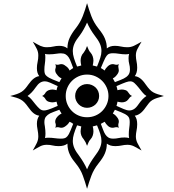

<svg xmlns="http://www.w3.org/2000/svg" viewBox="-20 -888 1091 1204"><path d="M1007.8 -286.1Q981 -278.8 964.6 -273.4Q948.2 -268.1 936.3 -261Q924.3 -253.9 915 -242.9Q905.8 -231.9 893.6 -214.8Q876 -189 859.1 -176.8Q842.3 -164.6 825.2 -162.6Q833 -152.3 836.7 -139.4Q840.3 -126.5 840.3 -108.9Q840.3 -97.2 839.1 -87.6Q837.9 -78.1 836.2 -69.3Q834.5 -60.5 833.3 -51.8Q832 -43 832 -33.7Q832 -22 834.2 -12.2Q836.4 -2.4 841.1 7.6Q845.7 17.6 852.5 28.8Q859.4 40 867.7 55.7Q852.1 47.4 840.8 40.5Q829.6 33.7 819.6 29.1Q809.6 24.4 799.8 22.2Q790 20 778.8 20Q768.6 20 760 21.2Q751.5 22.5 742.7 24.2Q733.9 25.9 724.6 27.1Q715.3 28.3 703.1 28.3Q685.5 28.3 673.1 24.4Q660.6 20.5 649.9 12.7Q649.9 28.8 647 43.7Q644 58.6 637.9 73.5Q631.8 88.4 621.3 104.5Q610.8 120.6 596.2 138.7Q567.9 174.3 553 213.9Q538.1 253.4 525.9 295.9Q514.2 253.4 499.5 213.4Q484.9 173.3 456.5 138.7Q446.8 127 437 113.5Q427.2 100.1 419.4 84.5Q411.6 68.8 407.2 51.3Q402.8 33.7 402.8 12.7Q383.3 28.3 349.1 28.3Q326.7 28.3 310.1 24.2Q293.5 20 273.4 20Q261.7 20 252 22.2Q242.2 24.4 232.7 29.1Q223.1 33.7 212.2 40.3Q201.2 46.9 185.5 55.7Q193.8 40 200.4 28.8Q207 17.6 211.4 7.6Q215.8 -2.4 218 -12.2Q220.2 -22 220.2 -33.7Q220.2 -42.5 219 -52.7Q217.8 -63 215.3 -76.7Q211.4 -96.7 211.4 -111.3Q211.4 -127.9 215.3 -140.4Q219.2 -152.8 226.1 -162.6Q207.5 -165 191.4 -177.5Q175.3 -189.9 157.7 -215.3Q145 -233.4 134.3 -244.6Q123.5 -255.9 111.3 -262.9Q99.1 -270 83 -275.1Q66.9 -280.3 43.9 -286.1Q69.8 -292.5 86.9 -298.6Q104 -304.7 115.7 -312.5Q127.4 -320.3 137.2 -331.3Q147 -342.3 157.7 -357.9Q191.9 -406.7 226.1 -410.6Q218.8 -420.4 215.1 -432.1Q211.4 -443.8 211.4 -460.9Q211.4 -479.5 215.8 -499.3Q220.2 -519 220.2 -539.6Q220.2 -551.8 218 -561Q215.8 -570.3 211.4 -580.1Q207 -589.8 200.4 -600.8Q193.8 -611.8 185.5 -626.5Q201.2 -617.7 212.4 -611.1Q223.6 -604.5 233.4 -600.3Q243.2 -596.2 252.4 -594Q261.7 -591.8 273.4 -591.8Q285.6 -591.8 295.7 -593Q305.7 -594.2 314.7 -596.2Q323.7 -598.1 332.3 -599.4Q340.8 -600.6 352.1 -600.6Q383.8 -600.6 402.8 -584.5Q402.8 -620.6 416.7 -650.4Q430.7 -680.2 455.6 -711.4Q483.4 -747.1 498.8 -786.4Q514.2 -825.7 525.9 -868.2Q538.1 -825.7 553 -786.4Q567.9 -747.1 596.2 -710.9Q610.8 -692.9 621.3 -677Q631.8 -661.1 637.9 -646Q644 -630.9 647 -616.2Q649.9 -601.6 649.9 -584.5Q659.7 -592.3 671.9 -596.4Q684.1 -600.6 700.7 -600.6Q719.2 -600.6 738.5 -596.2Q757.8 -591.8 778.8 -591.8Q790.5 -591.8 800 -594Q809.6 -596.2 819.6 -600.6Q829.6 -605 840.8 -611.6Q852.1 -618.2 867.7 -626.5Q859.4 -611.8 852.5 -600.3Q845.7 -588.9 841.1 -579.3Q836.4 -569.8 834.2 -560.5Q832 -551.3 832 -539.6Q832 -529.3 833.3 -520.5Q834.5 -511.7 836.2 -502.9Q837.9 -494.1 839.1 -484.9Q840.3 -475.6 840.3 -463.9Q840.3 -430.2 825.2 -410.6Q842.8 -408.7 859.4 -396.5Q876 -384.3 893.6 -358.4Q908.2 -337.9 919.2 -326.4Q930.2 -314.9 942.4 -308.3Q954.6 -301.8 969.5 -297.1Q984.4 -292.5 1007.8 -286.1ZM649.4 -233.9Q660.2 -258.3 660.2 -286.1Q660.2 -314 649.4 -338.4Q638.7 -362.8 620.6 -380.9Q602.5 -398.9 578.1 -409.7Q553.7 -420.4 525.9 -420.4Q498 -420.4 473.6 -409.7Q449.2 -398.9 431.2 -380.9Q413.1 -362.8 402.6 -338.4Q392.1 -314 392.1 -286.1Q392.1 -258.3 402.6 -233.9Q413.1 -209.5 431.2 -191.4Q449.2 -173.3 473.6 -163.1Q498 -152.8 525.9 -152.8Q553.7 -152.8 578.1 -163.1Q602.5 -173.3 620.6 -191.4Q638.7 -209.5 649.4 -233.9ZM616.2 -4.4Q616.2 -24.9 608.9 -47.9Q601.6 -70.8 588.4 -102.1Q582 -100.1 575.2 -98.6Q568.4 -97.2 561.5 -95.2Q563 -88.9 564.5 -81.5Q565.9 -74.2 565.9 -64.9Q565.9 -52.7 562 -39.3Q558.1 -25.9 547.9 -14.6Q540 -6.3 535.6 3.7Q531.2 13.7 525.9 26.4Q521.5 13.7 516.4 3.7Q511.2 -6.3 504.9 -14.6Q485.4 -36.1 485.4 -64.9Q485.4 -73.7 487.1 -81.3Q488.8 -88.9 489.7 -95.2Q483.4 -97.2 477.1 -98.6Q470.7 -100.1 463.4 -102.1Q450.7 -71.8 443.6 -48.3Q436.5 -24.9 436.5 -4.4Q436.5 19 446.5 41.5Q456.5 64 480 94.2Q492.7 111.8 504.9 132.6Q517.1 153.3 525.9 173.8Q534.2 153.3 547.1 131.8Q560.1 110.4 572.8 93.3Q596.2 63 606.2 40.5Q616.2 18.1 616.2 -4.4ZM616.2 -568.4Q616.2 -591.8 606.2 -614.3Q596.2 -636.7 572.3 -667Q559.6 -683.6 546.9 -705.1Q534.2 -726.6 525.9 -746.6Q517.1 -726.6 505.4 -705.3Q493.7 -684.1 481 -667Q456.5 -636.7 446.5 -613.8Q436.5 -590.8 436.5 -567.9Q436.5 -547.4 443.6 -524.2Q450.7 -501 463.4 -470.7Q470.7 -472.2 477.1 -473.9Q483.4 -475.6 489.7 -477.5Q488.3 -483.9 486.8 -491.5Q485.4 -499 485.4 -507.3Q485.4 -520 489.5 -533.2Q493.7 -546.4 504.9 -558.1Q511.2 -566.4 516.4 -576.4Q521.5 -586.4 525.9 -599.6Q531.2 -586.9 535.6 -576.7Q540 -566.4 547.9 -558.1Q556.6 -548.3 561.3 -534.9Q565.9 -521.5 565.9 -507.3Q565.9 -499 564.2 -491.5Q562.5 -483.9 561.5 -477.5L588.4 -470.7Q601.1 -501.5 608.6 -524.7Q616.2 -547.9 616.2 -568.4ZM439 -111.3Q430.2 -118.7 416.5 -124.5Q413.1 -118.7 407 -111.3Q400.9 -104 390.6 -96.7Q377.9 -86.9 365.2 -86.9Q357.4 -86.9 353.3 -88.6Q349.1 -90.3 340.3 -90.3Q336.9 -90.3 333.5 -89.6Q330.1 -88.9 326.7 -86.4Q328.6 -90.3 329.3 -94.5Q330.1 -98.6 330.1 -102.1Q330.1 -110.8 328.1 -114.5Q326.2 -118.2 326.2 -125.5Q326.2 -140.1 338.6 -154.8Q351.1 -169.4 366.2 -175.8Q361.8 -182.1 358.4 -188.5Q355 -194.8 352.1 -199.7Q330.1 -191.4 317.9 -187Q305.7 -182.6 294.4 -177.2Q277.8 -168.5 268.1 -156.5Q258.3 -144.5 258.3 -121.6Q258.3 -116.2 259 -110.1Q259.8 -104 261.2 -96.7Q263.2 -82.5 264.2 -71.5Q265.1 -60.5 265.1 -50.8Q265.1 -43 264.4 -35.9Q263.7 -28.8 262.2 -22.5Q272 -24.4 284.2 -24.4Q302.7 -24.4 323.5 -21.5Q344.2 -18.6 361.8 -18.6Q372.6 -18.6 380.9 -20.3Q389.2 -22 395 -26.4Q399.4 -30.3 403.3 -34.4Q407.2 -38.6 411.9 -47.4Q416.5 -56.2 422.9 -71.3Q429.2 -86.4 439 -111.3ZM341.8 -224.1Q339.8 -229.5 338.1 -236.6Q336.4 -243.7 334.5 -250.5Q328.6 -249 322.3 -247.6Q315.9 -246.1 309.6 -246.1Q298.8 -246.1 286.4 -249.8Q273.9 -253.4 266.6 -264.2Q258.3 -280.3 244.1 -286.1Q258.3 -292.5 266.6 -308.6Q273.9 -318.4 285.6 -322.5Q297.4 -326.7 309.6 -326.7Q315.9 -326.7 322.3 -325.2Q328.6 -323.7 334.5 -322.3Q336.4 -329.6 337.6 -335.7Q338.9 -341.8 341.8 -348.1Q313.5 -360.8 294.7 -369.4Q275.9 -377.9 259.8 -377.9Q245.1 -377.9 231.4 -369.4Q217.8 -360.8 203.6 -339.8Q190.9 -321.3 178.2 -308.3Q165.5 -295.4 152.8 -286.1Q166.5 -278.3 178.7 -263.2L203.1 -232.9Q215.3 -217.8 227.8 -206.5Q240.2 -195.3 255.4 -195.3Q260.7 -195.3 266.6 -196.3Q272.5 -197.3 282.2 -200.4Q292 -203.6 306.2 -209Q320.3 -214.4 341.8 -224.1ZM794.9 -452.6Q794.9 -470.7 790.5 -486.1Q786.1 -501.5 786.1 -522Q786.1 -529.8 786.9 -536.6Q787.6 -543.5 789.6 -549.8Q781.2 -547.4 767.1 -547.4Q748.5 -547.4 727.1 -550.8Q705.6 -554.2 689 -554.2Q667 -554.2 656.7 -546.4Q652.3 -542.5 648.7 -538.1Q645 -533.7 640.4 -524.9Q635.7 -516.1 629.2 -501Q622.6 -485.8 612.3 -461.4Q618.7 -457.5 624.3 -454.3Q629.9 -451.2 636.2 -445.8Q642.6 -460.4 656.7 -473.1Q670.9 -485.8 687 -485.8Q692.9 -485.8 698.7 -483.9Q704.6 -481.9 711.4 -481.9Q717.3 -481.9 725.6 -485.4Q721.7 -477.5 721.7 -470.7Q721.7 -464.4 723.4 -459Q725.1 -453.6 725.1 -446.8Q725.1 -434.6 715.3 -421.4Q701.2 -401.9 687.5 -397Q690.9 -390.6 694.1 -384.5Q697.3 -378.4 700.7 -373Q722.7 -381.3 734.9 -386.2Q747.1 -391.1 755.9 -395.5Q773.9 -404.3 784.4 -417.2Q794.9 -430.2 794.9 -452.6ZM793.5 -121.6Q793.5 -132.3 791.7 -140.9Q790 -149.4 785.6 -155.3Q782.2 -159.7 777.8 -163.6Q773.4 -167.5 764.6 -172.4Q755.9 -177.2 740.7 -183.6Q725.6 -189.9 700.7 -199.7Q697.3 -194.3 694.1 -188.5Q690.9 -182.6 687.5 -175.8Q701.2 -170.4 715.3 -151.4Q725.1 -138.7 725.1 -126.5Q725.1 -119.1 723.4 -115Q721.7 -110.8 721.7 -102.1Q721.7 -94.7 725.6 -86.4Q721.7 -88.9 718 -89.6Q714.4 -90.3 710.9 -90.3Q702.6 -90.3 697.8 -88.6Q692.9 -86.9 685.5 -86.9Q669.4 -86.9 656.7 -98.6Q644 -110.4 636.2 -124.5Q624.5 -119.1 612.3 -111.3Q620.6 -90.8 626.7 -73.7Q632.8 -56.6 640.9 -44.4Q648.9 -32.2 660.2 -25.4Q671.4 -18.6 690.4 -18.6Q707 -18.6 723.4 -22.2Q739.7 -25.9 760.7 -25.9Q768.6 -25.9 775.4 -25.1Q782.2 -24.4 789.6 -22.5Q787.6 -32.2 787.6 -44.9Q787.6 -66.4 790.5 -85.7Q793.5 -105 793.5 -121.6ZM439 -461.4Q431.2 -481.4 425 -498.5Q418.9 -515.6 411.1 -527.8Q403.3 -540 391.8 -546.9Q380.4 -553.7 360.8 -553.7Q355.5 -553.7 349.1 -553Q342.8 -552.2 335.9 -551.3Q311 -547.4 290.5 -547.4Q282.7 -547.4 275.6 -547.6Q268.6 -547.9 262.2 -549.8Q263.7 -544.4 263.9 -539.1Q264.2 -533.7 264.2 -527.3Q264.2 -505.9 261.2 -487.5Q258.3 -469.2 258.3 -450.7Q258.3 -439.9 260 -431.4Q261.7 -422.9 266.6 -417Q270 -413.1 274.7 -409.2Q279.3 -405.3 287.8 -400.4Q296.4 -395.5 311.5 -389.2Q326.7 -382.8 352.1 -373Q355.5 -378.4 358.6 -384.5Q361.8 -390.6 366.2 -397Q358.4 -399.4 351.1 -405.3Q343.8 -411.1 336.9 -421.4Q326.2 -433.6 326.2 -447.8Q326.2 -455.1 328.1 -459Q330.1 -462.9 330.1 -471.7Q330.1 -475.1 329.3 -478.5Q328.6 -481.9 326.7 -485.4Q334.5 -481.9 338.9 -481.9Q347.2 -481.9 352.5 -483.9Q357.9 -485.8 364.7 -485.8Q378.4 -485.8 390.6 -475.1Q400.9 -468.8 407 -461.2Q413.1 -453.6 416.5 -445.8Q422.9 -451.2 428.2 -454.3Q433.6 -457.5 439 -461.4ZM898.4 -286.1Q884.3 -294.4 872.1 -310.1Q859.9 -325.7 847.9 -340.3Q835.9 -355 823.7 -366.5Q811.5 -377.9 797.9 -377.9Q792.5 -377.9 786.1 -377Q779.8 -376 770.3 -372.6Q760.7 -369.1 746.6 -363.5Q732.4 -357.9 710.4 -348.1Q712.4 -341.8 713.9 -335.2Q715.3 -328.6 716.8 -322.3Q722.7 -323.7 729.2 -325.2Q735.8 -326.7 743.2 -326.7Q753.9 -326.7 765.6 -323.2Q777.3 -319.8 784.2 -308.6Q789.6 -300.3 794.7 -294.9Q799.8 -289.6 808.1 -286.1Q799.8 -282.7 794.7 -277.6Q789.6 -272.5 784.2 -264.2Q776.9 -254.4 766.1 -250.2Q755.4 -246.1 743.2 -246.1Q735.8 -246.1 729.2 -247.8Q722.7 -249.5 716.8 -250.5Q715.3 -243.2 713.9 -236.3Q712.4 -229.5 710.4 -224.1Q734.9 -213.4 755.4 -204.3Q775.9 -195.3 791 -195.3Q805.7 -195.3 819.6 -203.6Q833.5 -211.9 847.7 -232.9Q860.4 -251.5 873 -264.6Q885.7 -277.8 898.4 -286.1ZM601.6 -286.1Q601.6 -270.5 595.7 -257.1Q589.8 -243.7 579.6 -233.6Q569.3 -223.6 555.4 -217.8Q541.5 -211.9 525.9 -211.9Q510.3 -211.9 496.8 -217.8Q483.4 -223.6 473.4 -233.6Q463.4 -243.7 457.3 -257.1Q451.2 -270.5 451.2 -286.1Q451.2 -302.2 457.3 -315.9Q463.4 -329.6 473.4 -339.4Q483.4 -349.1 496.8 -355Q510.3 -360.8 525.9 -360.8Q541.5 -360.8 555.4 -355Q569.3 -349.1 579.6 -339.4Q589.8 -329.6 595.7 -315.9Q601.6 -302.2 601.6 -286.1Z"/></svg>

Font: Accordance
Style: Bold
Weight: 700
Version: Version 1.2 (build January 31, 2020) Miklal Software Solutio